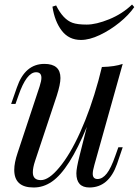

<svg xmlns="http://www.w3.org/2000/svg" viewBox="-20 -808 609 842"><path d="M372.1 14.2Q314.9 14.2 314.9 -47.9Q314.9 -70.3 329.1 -126L360.8 -251.5Q283.2 -63.5 208 -11.7Q169.9 14.6 127 14.2Q42.5 14.2 42.5 -63Q42.5 -94.2 57.1 -137.2L153.8 -429.2Q161.6 -453.6 161.6 -466.8Q161.6 -491.2 138.2 -491.2Q96.2 -491.2 61 -389.2L47.9 -352.1H28.8L54.2 -424.8Q89.4 -527.8 174.8 -527.8Q245.1 -527.8 245.1 -465.8Q245.1 -438.5 229 -388.2L133.8 -102.1Q124 -72.8 124 -52.2Q124 -18.1 159.2 -18.1Q194.3 -18.1 240.2 -73.7Q287.1 -129.4 332 -229Q377 -328.6 411.6 -454.6L426.8 -514.2Q483.9 -515.6 518.1 -527.8L394 -85Q386.7 -59.6 386.7 -45.9Q386.7 -22.9 408.2 -22.9Q429.7 -23.4 448.2 -46.9Q466.8 -70.3 485.8 -125L499 -162.1H518.1L493.2 -88.9Q457 14.2 372.1 14.2ZM559.1 -788.1 568.8 -776.9Q544.9 -742.2 503.9 -709Q462.9 -675.8 417.5 -654.3Q372.1 -632.8 335 -632.8Q282.2 -632.8 251 -673.3Q219.7 -713.9 210 -778.8L226.1 -784.2Q256.8 -722.7 297.9 -708Q319.3 -700.2 360.4 -700.2Q401.4 -700.2 459 -723.6Q516.6 -747.1 559.1 -788.1Z"/></svg>

Font: PlayfairDisplay-Italic
Style: Italic
Weight: 400
Italic angle: -14°
Designer: Claus Eggers Sørensen
Foundry: Claus Eggers Sørensen
Version: Version 1.002;PS 001.002;hotconv 1.0.70;makeotf.lib2.5.58329